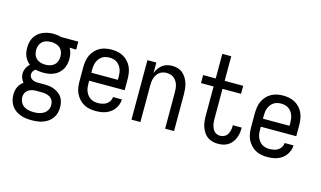

<svg xmlns="http://www.w3.org/2000/svg" viewBox="-106 -1067 2712 1621"><g transform="rotate(15 1250.0 -256.0)"><path d="M250 223Q225 223 200 220Q175 217 151.5 208Q128 199 107.5 184.5Q87 170 73 149Q59 128 52.5 103.5Q46 79 46 54Q46 37 49 20Q52 3 59.5 -13Q67 -29 78 -42Q89 -55 103 -65Q90 -79 82.5 -98Q75 -117 75 -137Q75 -162 86 -185.5Q97 -209 116 -225Q101 -237 89 -252Q77 -267 69.5 -284.5Q62 -302 59 -321Q56 -340 56 -359Q56 -383 61 -406.5Q66 -430 78 -450.5Q90 -471 108 -486.5Q126 -502 148 -511.5Q170 -521 193.5 -525.5Q217 -530 240 -530Q256 -530 271 -528Q286 -526 300 -523L309 -520H460V-450L402 -452Q415 -431 420 -407Q425 -383 425 -359Q425 -336 420 -312.5Q415 -289 403 -268.5Q391 -248 373 -232Q355 -216 333 -206.5Q311 -197 287.5 -193.5Q264 -190 240 -190Q223 -190 206.5 -192Q190 -194 173 -198Q161 -191 153 -178.5Q145 -166 145 -151Q145 -139 150.5 -128.5Q156 -118 166 -111Q176 -104 187.5 -101Q199 -98 211 -97Q212 -97 213 -97Q214 -97 215 -97Q218 -97 220.5 -97Q223 -97 226 -97H274Q297 -97 319 -94.5Q341 -92 362 -83.5Q383 -75 401.5 -62Q420 -49 432.5 -30Q445 -11 450 11Q455 33 455 56Q455 81 448.5 105.5Q442 130 427.5 150.5Q413 171 392.5 185.5Q372 200 348.5 208.5Q325 217 300 220Q275 223 250 223ZM240 -260Q261 -260 281.5 -265.5Q302 -271 317.5 -285Q333 -299 340 -319Q347 -339 347 -359Q347 -378 341 -397Q335 -416 321.5 -429.5Q308 -443 289.5 -449.5Q271 -456 251 -458H240Q240 -458 239.5 -458Q239 -458 239 -458Q219 -458 198.5 -452.5Q178 -447 163 -433Q148 -419 141 -399.5Q134 -380 134 -359Q134 -339 141 -319Q148 -299 163.5 -285Q179 -271 199.5 -265.5Q220 -260 240 -260ZM250 153Q273 153 295.5 148.5Q318 144 337 132Q356 120 367 99.5Q378 79 378 56Q378 37 370 19.5Q362 2 346 -8.5Q330 -19 311.5 -23Q293 -27 274 -27H226Q223 -27 220 -27Q217 -27 215 -27Q198 -26 181 -21Q164 -16 150.5 -5.5Q137 5 130.5 21Q124 37 124 54Q124 77 134.5 98Q145 119 163.5 131.5Q182 144 204.5 148.5Q227 153 250 153Z M752 8Q725 8 698 3Q671 -2 647.5 -15.5Q624 -29 605.5 -49.5Q587 -70 575.5 -94.5Q564 -119 560 -146Q556 -173 556 -200V-320Q556 -347 560 -374Q564 -401 575 -425.5Q586 -450 604.5 -470.5Q623 -491 646 -504Q669 -517 696 -522.5Q723 -528 750 -528Q777 -528 804 -522.5Q831 -517 854 -504Q877 -491 895.5 -470.5Q914 -450 925 -425.5Q936 -401 940 -374Q944 -347 944 -320V-225H634V-200Q634 -183 636 -166Q638 -149 644.5 -133Q651 -117 661.5 -103Q672 -89 686.5 -79.5Q701 -70 718 -66Q735 -62 752 -62Q771 -62 790.5 -66Q810 -70 826 -80Q842 -90 852.5 -107Q863 -124 864 -144H942Q941 -121 933.5 -99.5Q926 -78 912.5 -59.5Q899 -41 880.5 -27.5Q862 -14 841 -6Q820 2 797 5Q774 8 752 8ZM866 -295V-320Q866 -337 864 -354Q862 -371 856 -387Q850 -403 839.5 -417Q829 -431 815 -440.5Q801 -450 784 -454Q767 -458 750 -458Q733 -458 716 -454Q699 -450 685 -440.5Q671 -431 660.5 -417Q650 -403 644 -387Q638 -371 636 -354Q634 -337 634 -320V-295Z M1064 0V-520H1142V-429Q1150 -450 1163 -469Q1176 -488 1194.5 -502Q1213 -516 1235.5 -522Q1258 -528 1280 -528Q1305 -528 1329 -521Q1353 -514 1371.5 -498.5Q1390 -483 1403 -461.5Q1416 -440 1423.5 -416.5Q1431 -393 1433.5 -368.5Q1436 -344 1436 -320V0H1358V-320Q1358 -337 1356 -353.5Q1354 -370 1349 -385.5Q1344 -401 1334.5 -415Q1325 -429 1312 -439Q1299 -449 1283 -453.5Q1267 -458 1250 -458Q1233 -458 1217 -453.5Q1201 -449 1188 -439Q1175 -429 1165.5 -415Q1156 -401 1151 -385.5Q1146 -370 1144 -353.5Q1142 -337 1142 -320V0Z M1821 8Q1797 8 1773 2Q1749 -4 1729.5 -18Q1710 -32 1696.5 -52.5Q1683 -73 1675 -95.5Q1667 -118 1664 -142Q1661 -166 1661 -190V-450H1551V-520H1661V-735H1739V-520H1901V-450H1739V-190Q1739 -176 1740 -161.5Q1741 -147 1744.5 -133.5Q1748 -120 1754 -106.5Q1760 -93 1769.5 -83Q1779 -73 1793 -67.5Q1807 -62 1821 -62Q1840 -62 1857.5 -71Q1875 -80 1885 -96.5Q1895 -113 1899 -132Q1903 -151 1903 -170Q1903 -171 1902.5 -173Q1902 -175 1902 -176H1980Q1980 -174 1980 -171.5Q1980 -169 1980 -166Q1980 -144 1976 -122Q1972 -100 1963 -79.5Q1954 -59 1939.5 -41.5Q1925 -24 1906 -12.5Q1887 -1 1865 3.5Q1843 8 1821 8Z M2252 8Q2225 8 2198 3Q2171 -2 2147.5 -15.5Q2124 -29 2105.5 -49.5Q2087 -70 2075.5 -94.5Q2064 -119 2060 -146Q2056 -173 2056 -200V-320Q2056 -347 2060 -374Q2064 -401 2075 -425.5Q2086 -450 2104.5 -470.5Q2123 -491 2146 -504Q2169 -517 2196 -522.5Q2223 -528 2250 -528Q2277 -528 2304 -522.5Q2331 -517 2354 -504Q2377 -491 2395.5 -470.5Q2414 -450 2425 -425.5Q2436 -401 2440 -374Q2444 -347 2444 -320V-225H2134V-200Q2134 -183 2136 -166Q2138 -149 2144.5 -133Q2151 -117 2161.5 -103Q2172 -89 2186.5 -79.5Q2201 -70 2218 -66Q2235 -62 2252 -62Q2271 -62 2290.5 -66Q2310 -70 2326 -80Q2342 -90 2352.5 -107Q2363 -124 2364 -144H2442Q2441 -121 2433.5 -99.5Q2426 -78 2412.5 -59.5Q2399 -41 2380.5 -27.5Q2362 -14 2341 -6Q2320 2 2297 5Q2274 8 2252 8ZM2366 -295V-320Q2366 -337 2364 -354Q2362 -371 2356 -387Q2350 -403 2339.5 -417Q2329 -431 2315 -440.5Q2301 -450 2284 -454Q2267 -458 2250 -458Q2233 -458 2216 -454Q2199 -450 2185 -440.5Q2171 -431 2160.5 -417Q2150 -403 2144 -387Q2138 -371 2136 -354Q2134 -337 2134 -320V-295Z"/></g></svg>

Font: Zed Mono
Style: Regular
Weight: 400
Monospace: yes
Designer: Belleve Invis
Foundry: Belleve Invis
Version: Version 1.0.0; ttfautohint (v1.8.4)